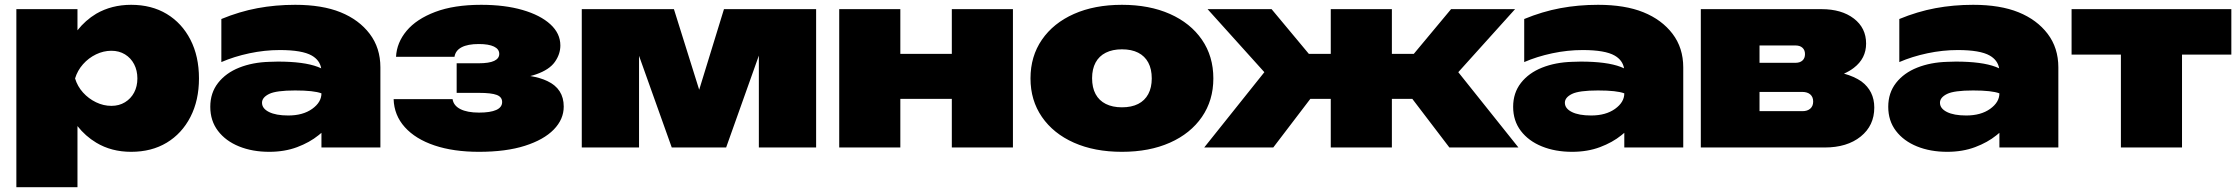

<svg xmlns="http://www.w3.org/2000/svg" viewBox="-20 -613 9309 798"><path d="M48 -575H302V-487Q335 -529 380 -556Q444 -593 525 -593Q610 -593 673 -555Q736 -517 771.5 -448Q807 -379 807 -287Q807 -196 771.5 -127Q736 -58 673 -20Q610 18 525 18Q443 18 380 -20Q335 -47 302 -89V165H48ZM551 -287Q551 -320 537.5 -346Q524 -372 499.5 -387Q475 -402 443 -402Q410 -402 379 -387Q348 -372 325 -346Q302 -320 292 -287Q302 -254 325 -228.5Q348 -203 379 -188Q410 -173 443 -173Q475 -173 499.5 -188Q524 -203 537.5 -228.5Q551 -254 551 -287Z M1099 -356Q1118 -357 1135 -357Q1243 -357 1301 -335Q1308 -332 1315 -329Q1309 -363 1276 -382Q1236 -405 1143 -405Q1080 -405 1016.5 -391.5Q953 -378 900 -355V-534Q975 -565 1050 -579Q1125 -593 1207 -593Q1319 -593 1395.5 -562Q1472 -531 1516.5 -472.5Q1561 -414 1561 -333V0H1316V-61Q1310 -56 1304 -51Q1267 -21 1215 -1.5Q1163 18 1099 18Q1029 18 973.5 -4.5Q918 -27 886 -69Q854 -111 854 -169Q854 -227 886.5 -268.5Q919 -310 974.5 -332Q1030 -354 1099 -356ZM1316 -225Q1285 -237 1206.5 -237Q1128 -237 1098.5 -222.5Q1069 -208 1069 -186Q1069 -162 1098 -147.5Q1127 -133 1178 -133Q1239 -133 1277.5 -160.5Q1316 -188 1316 -225Z M1971 18Q1865 18 1786 -8.5Q1707 -35 1662.5 -84.5Q1618 -134 1616 -201H1861Q1865 -174 1893.5 -159.5Q1922 -145 1971 -145Q2018 -145 2042.5 -156Q2067 -167 2067 -189Q2067 -210 2044.5 -218.5Q2022 -227 1971 -227H1878V-350H1969Q2013 -350 2034 -360Q2055 -370 2055 -389Q2055 -409 2033 -419.5Q2011 -430 1970 -430Q1924 -430 1898.5 -416.5Q1873 -403 1869 -377H1626Q1629 -436 1670 -485Q1711 -534 1789 -563.5Q1867 -593 1980 -593Q2078 -593 2152 -571.5Q2226 -550 2267.5 -512Q2309 -474 2309 -424Q2309 -388 2286 -355.5Q2263 -323 2208 -304Q2197 -300 2184 -297Q2226 -290 2255 -276Q2323 -244 2323 -170Q2323 -117 2281.5 -74.5Q2240 -32 2161.5 -7Q2083 18 1971 18Z M2398 0V-575H2781L2886 -240L2989 -575H3372V0H3134V-382L2998 0H2772L2636 -381V0Z M3468 -575H3722V-389H3936V-575H4190V0H3936V-202H3722V0H3468Z M4643 18Q4529 18 4443.5 -20Q4358 -58 4310.5 -127Q4263 -196 4263 -287Q4263 -379 4310.5 -448Q4358 -517 4443.5 -555Q4529 -593 4643 -593Q4757 -593 4842.5 -555Q4928 -517 4975.5 -448Q5023 -379 5023 -287Q5023 -196 4975.5 -127Q4928 -58 4842.5 -20Q4757 18 4643 18ZM4643 -167Q4683 -167 4710.5 -181Q4738 -195 4752.5 -222Q4767 -249 4767 -287Q4767 -326 4752.5 -353Q4738 -380 4710.5 -394Q4683 -408 4643 -408Q4604 -408 4576 -394Q4548 -380 4533.5 -353Q4519 -326 4519 -288Q4519 -249 4533.5 -222Q4548 -195 4576 -181Q4604 -167 4643 -167Z M5511 0V-202H5426L5272 0H4985L5235 -313L4999 -575H5265L5420 -389H5511V-575H5765V-389H5856L6011 -575H6277L6041 -313L6291 0H6004L5850 -202H5765V0Z M6514 -356Q6533 -357 6550 -357Q6658 -357 6716 -335Q6723 -332 6730 -329Q6724 -363 6691 -382Q6651 -405 6558 -405Q6495 -405 6431.5 -391.5Q6368 -378 6315 -355V-534Q6390 -565 6465 -579Q6540 -593 6622 -593Q6734 -593 6810.5 -562Q6887 -531 6931.5 -472.5Q6976 -414 6976 -333V0H6731V-61Q6725 -56 6719 -51Q6682 -21 6630 -1.5Q6578 18 6514 18Q6444 18 6388.5 -4.5Q6333 -27 6301 -69Q6269 -111 6269 -169Q6269 -227 6301.5 -268.5Q6334 -310 6389.5 -332Q6445 -354 6514 -356ZM6731 -225Q6700 -237 6621.5 -237Q6543 -237 6513.5 -222.5Q6484 -208 6484 -186Q6484 -162 6513 -147.5Q6542 -133 6593 -133Q6654 -133 6692.5 -160.5Q6731 -188 6731 -225Z M7049 0V-575H7551Q7634 -575 7685 -536Q7736 -497 7736 -432Q7736 -370 7685 -331Q7667 -317 7644 -307Q7687 -295 7716 -275Q7770 -235 7770 -166Q7770 -91 7713.5 -45.5Q7657 0 7564 0ZM7293 -352H7443Q7461 -352 7471.5 -361.5Q7482 -371 7482 -388Q7482 -405 7471.5 -414.5Q7461 -424 7443 -424H7293ZM7293 -151H7472Q7492 -151 7504 -161.5Q7516 -172 7516 -191Q7516 -210 7504 -220.5Q7492 -231 7470 -231H7293Z M8073 -356Q8092 -357 8109 -357Q8217 -357 8275 -335Q8282 -332 8289 -329Q8283 -363 8250 -382Q8210 -405 8117 -405Q8054 -405 7990.5 -391.5Q7927 -378 7874 -355V-534Q7949 -565 8024 -579Q8099 -593 8181 -593Q8293 -593 8369.5 -562Q8446 -531 8490.5 -472.5Q8535 -414 8535 -333V0H8290V-61Q8284 -56 8278 -51Q8241 -21 8189 -1.5Q8137 18 8073 18Q8003 18 7947.5 -4.5Q7892 -27 7860 -69Q7828 -111 7828 -169Q7828 -227 7860.5 -268.5Q7893 -310 7948.5 -332Q8004 -354 8073 -356ZM8290 -225Q8259 -237 8180.5 -237Q8102 -237 8072.5 -222.5Q8043 -208 8043 -186Q8043 -162 8072 -147.5Q8101 -133 8152 -133Q8213 -133 8251.5 -160.5Q8290 -188 8290 -225Z M8590 -575H9254V-386H9049V0H8795V-386H8590Z"/></svg>

Font: Bounded
Style: Regular
Weight: 900
Designer: Vlad Churkin
Version: Version 1.0